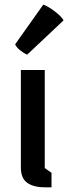

<svg xmlns="http://www.w3.org/2000/svg" viewBox="-20 -797 294 817"><path d="M68.8 -499H170.4V-82L199.2 -61.5V0H171.4L170.4 -1V0Q122.1 0 95.5 -19.5Q68.8 -39.1 68.8 -84ZM95.7 -564.5Q88.4 -567.4 80.3 -572.5Q72.3 -577.6 64.9 -583.5Q57.6 -589.4 52.2 -595.9Q46.9 -602.5 44.4 -608.4L164.1 -777.3Q172.9 -774.9 186.3 -766.8Q199.7 -758.8 212.9 -748.8Q226.1 -738.8 236.6 -728.3Q247.1 -717.8 250.5 -710.4L95.7 -564.5Z"/></svg>

Font: Basic
Style: Regular
Weight: 400
Designer: Magnus Gaarde
Foundry: Magnus Gaarde
Version: Version 1.003; ttfautohint (v1.1) -l 6 -r 16 -G 0 -x 16 -D l